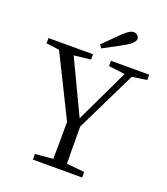

<svg xmlns="http://www.w3.org/2000/svg" viewBox="-166 -1055 1019 1170"><g transform="rotate(20 344.0 -470.0)"><path d="M345.7 -779.3 330.1 -799.8Q399.4 -869.1 432.6 -901.4Q473.6 -940.4 497.1 -940.4Q521.5 -940.4 531.2 -919.9Q533.2 -914.1 533.2 -909.2Q533.2 -882.8 480.5 -852.5Q479.5 -851.6 478.5 -851.6Q445.3 -832 345.7 -779.3ZM579.1 -679.7 387.7 -288.1Q387.7 -119.1 389.6 -46.9L504.9 -36.1V0H185.5V-36.1L300.8 -46.9Q302.7 -119.1 302.7 -287.1L106.4 -683.6L21.5 -694.3V-728.5H310.5V-694.3L202.1 -681.6L367.2 -334L532.2 -680.7L426.8 -694.3V-728.5H674.8V-694.3Z"/></g></svg>

Font: GenYoMin JP Regular
Style: Regular
Weight: 400
Version: Version 1.001;PS 1;hotconv 16.6.51;makeotf.lib2.5.65220 DEVE